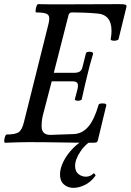

<svg xmlns="http://www.w3.org/2000/svg" viewBox="-23 -687 631 928"><path d="M2 3Q-3 3 -2.5 -7Q-2 -17 1.5 -27Q5 -37 10 -37Q52 -37 68 -48.5Q84 -60 93 -98L212 -574Q220 -606 208 -616.5Q196 -627 152 -627Q148 -627 149 -637Q150 -647 153.5 -657Q157 -667 162 -667Q190 -666 219 -666Q248 -666 277 -666Q348 -666 418 -666.5Q488 -667 554 -667Q576 -667 583 -664.5Q590 -662 588 -653L550 -498Q548 -493 538.5 -491Q529 -489 520 -491Q511 -493 512 -498Q516 -518 516 -538Q516 -618 444 -622Q409 -625 378.5 -626Q348 -627 325 -627Q311 -627 308 -613L237 -335H333Q353 -335 363 -341.5Q373 -348 377 -368L392 -428Q393 -434 401.5 -436Q410 -438 418.5 -436Q427 -434 427 -427Q419 -401 411 -371.5Q403 -342 398 -319Q393 -299 386 -269Q379 -239 372 -207Q371 -203 362.5 -201Q354 -199 346 -201Q338 -203 339 -208L352 -258Q356 -277 351 -285.5Q346 -294 324 -294H227L183 -125Q180 -110 179 -98.5Q178 -87 178 -77Q178 -35 220 -35L334 -39Q375 -41 404 -75Q433 -109 453 -179Q454 -185 463.5 -186.5Q473 -188 482 -186.5Q491 -185 491 -179L450 -9Q448 -1 443 1Q438 3 425 3Q349 3 271 1.5Q193 0 113 0Q86 0 57.5 1Q29 2 2 3ZM332 221Q305 221 286 204.5Q267 188 267 156Q267 127 284 93Q301 59 331 28.5Q361 -2 400 -20H439Q393 5 366.5 44Q340 83 340 115Q340 142 356.5 154.5Q373 167 392 167Q402 167 411 163.5Q420 160 428 152Q431 149 435.5 154.5Q440 160 438 163Q416 193 387 207Q358 221 332 221Z"/></svg>

Font: Junicode Two Beta Condensed Medium
Style: Italic
Weight: 500
Width: 3
Italic angle: -9°
Version: Version 1.053; ttfautohint (v1.8.4)